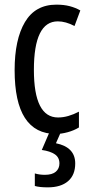

<svg xmlns="http://www.w3.org/2000/svg" viewBox="-20 -567 387 827"><path d="M221 10Q43 10 43 -265Q43 -397 87.5 -472Q132 -547 223 -547Q255 -547 280 -540.5Q305 -534 326 -522L301 -455Q263 -475 229 -475Q126 -475 126 -266Q126 -61 230 -61Q252 -61 274.5 -67.5Q297 -74 320 -86V-18Q299 -5 271.5 2.5Q244 10 221 10ZM304 137Q304 187 273 213.5Q242 240 186 240Q150 240 130 234V180Q150 186 173 186Q205 186 220.5 172.5Q236 159 236 137Q236 111 216 97.5Q196 84 160 79L194 0H243L221 50Q304 67 304 137Z"/></svg>

Font: Noto Sans Gurmukhi ExtraCondensed
Style: Regular
Weight: 400
Width: 2
Designer: Jelle Bosma - Monotype Design Team
Foundry: Monotype Imaging Inc.
Version: Version 2.004; ttfautohint (v1.8.4.7-5d5b)